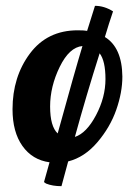

<svg xmlns="http://www.w3.org/2000/svg" viewBox="-20 -547 452 659"><path d="M23 -172C23 -120 34.3 -78 57 -46C79.7 -14 110.7 4.7 150 10L131 78L138 83C152.7 89 170.3 92 191 92L214 7C251.3 -2.3 284.7 -24.2 314 -58.5C343.3 -92.8 365 -130 379 -170C393 -210 400 -248 400 -284C399.3 -350.7 379.3 -396 340 -420C349.3 -451.3 358.7 -480.7 368 -508C348 -520.7 327.3 -527 306 -527L279 -441C273.7 -442.3 263 -443 247 -443C177 -443 122.2 -416.3 82.5 -363C42.8 -309.7 23 -246 23 -172ZM185 -317.5C207 -362.5 233 -386.3 263 -389C245 -329.7 216.7 -229.7 178 -89C160.7 -105 152 -135.8 152 -181.5C152 -227.2 163 -272.5 185 -317.5ZM309.5 -151.5C287.8 -110.5 263.7 -85.7 237 -77C263 -171.7 291.3 -267.3 322 -364C335.3 -346.7 342 -317.2 342 -275.5C342 -233.8 331.2 -192.5 309.5 -151.5Z"/></svg>

Font: Oleo Script
Style: Regular
Weight: 400
Designer: Soytutype
Foundry: Soytutype
Version: Version 1.002